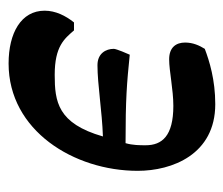

<svg xmlns="http://www.w3.org/2000/svg" viewBox="-58 -464 533 458"><g transform="rotate(90 209.0 -234.5)"><path d="M131 12C291 12 387 -144 387 -296C387 -378 348 -481 228 -481C170 -481 125 -467 96 -456C88 -443 81 -428 81 -409C81 -388 92 -371 121 -371C149 -371 193 -381 232 -381C304 -381 326 -354 326 -315C326 -301 326 -284 321 -267C215 -267 179 -270 110 -277C108 -273 96 -245 96 -239C96 -220 107 -200 135 -200C181 -200 245 -211 305 -213C274 -105 222 -98 158 -98C90 -98 72 -121 52 -144H33C17 -124 5 -100 5 -74C5 -18 58 12 131 12Z"/></g></svg>

Font: STIX Two Text
Style: Bold Italic
Weight: 700
Italic angle: -12°
Designer: Ross Mills, John Hudson & Paul Hanslow, Tiro Typeworks Ltd; with prior portions MicroPress Inc. and Coen Hoffman, Elsevi
Foundry: Tiro Typeworks Ltd
Version: Version 2.13 b171